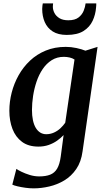

<svg xmlns="http://www.w3.org/2000/svg" viewBox="-20 -836 603 1108"><path d="M456.5 37Q448.5 98 420 139.5Q391.5 181 351 205.2Q310.5 229.5 264.2 240.2Q218 251 174 251Q151 251 126.2 247.5Q101.5 244 81.2 239.2Q61 234.5 51 229.5L74.5 138.5Q83 145 104 155.2Q125 165.5 152 173.8Q179 182 206.5 182Q244 182 269.5 172Q295 162 309.8 137Q324.5 112 330.5 67.5L347 -56.5Q331 -39.5 309.5 -24.2Q288 -9 261 0.5Q234 10 202 10Q144 10 107 -17.5Q70 -45 52 -91.8Q34 -138.5 34 -197Q34 -249 47.5 -301.8Q61 -354.5 87.5 -401.8Q114 -449 153.2 -486Q192.5 -523 244.2 -544.2Q296 -565.5 359.5 -565.5Q390 -565.5 421.2 -558.8Q452.5 -552 473 -543.5L543 -565.5ZM410 -492.5Q398 -500.5 381.8 -504.2Q365.5 -508 348.5 -508Q309 -508 278.5 -488.8Q248 -469.5 226.2 -437.2Q204.5 -405 191 -365Q177.5 -325 171 -282.8Q164.5 -240.5 164.5 -201.5Q164.5 -168.5 170 -142.5Q175.5 -116.5 186.2 -98.5Q197 -80.5 212.2 -71Q227.5 -61.5 247 -61.5Q270.5 -61.5 291.5 -71Q312.5 -80.5 329 -96Q345.5 -111.5 356.5 -128ZM365.5 -634.5Q315.5 -634.5 284.2 -654.5Q253 -674.5 238.2 -708.5Q223.5 -742.5 223.5 -784.5Q223.5 -794.5 224.8 -803Q226 -811.5 227 -816.5H286.5Q286 -812 285.5 -807.2Q285 -802.5 285 -797Q285 -779 294.2 -761Q303.5 -743 323 -731Q342.5 -719 374 -719Q412.5 -719 433.2 -735.2Q454 -751.5 463 -774.2Q472 -797 474 -816.5H535.5Q535.5 -812 535.5 -806.2Q535.5 -800.5 534.5 -794Q531.5 -752 514.5 -715.8Q497.5 -679.5 461.8 -657Q426 -634.5 365.5 -634.5Z"/></svg>

Font: Merriweather 24pt SemiBold
Style: Italic
Weight: 600
Italic angle: -7.8°
Version: Version 2.101